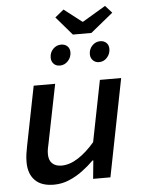

<svg xmlns="http://www.w3.org/2000/svg" viewBox="-58 -904 717 962"><g transform="rotate(-5 300.0 -423.0)"><path d="M174 12Q111 12 79 -21Q47 -54 47 -112Q47 -132 49.5 -151Q52 -170 56 -189L116 -491H224L166 -202Q162 -185 159.5 -171Q157 -157 157 -143Q157 -112 174 -96Q191 -80 221 -80Q261 -80 303.5 -107Q346 -134 388 -183L449 -491H556L459 0H372L381 -92H377Q350 -65 318 -41.5Q286 -18 250 -3Q214 12 174 12ZM256 -580Q236 -580 224.5 -592.5Q213 -605 213 -623Q213 -649 230 -666.5Q247 -684 270 -684Q290 -684 302 -672.5Q314 -661 314 -642Q314 -617 297 -598.5Q280 -580 256 -580ZM453 -580Q434 -580 422 -592.5Q410 -605 410 -623Q410 -649 427 -666.5Q444 -684 467 -684Q486 -684 498 -672.5Q510 -661 510 -642Q510 -617 493.5 -598.5Q477 -580 453 -580ZM334 -729 254 -822 298 -858 387 -789H391L507 -858L540 -821L427 -729Z"/></g></svg>

Font: Source Code Pro SemiBold
Style: Italic
Weight: 600
Italic angle: -11°
Monospace: yes
Designer: Paul D. Hunt, Teo Tuominen
Foundry: Adobe Systems Incorporated
Version: Version 1.016;hotconv 1.0.116;makeotfexe 2.5.65601